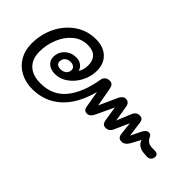

<svg xmlns="http://www.w3.org/2000/svg" viewBox="-43 -990 1360 1360"><g transform="rotate(45 637.0 -310.0)"><path d="M51 -250Q51 -342 89.5 -421Q128 -500 197 -547.5Q266 -595 353 -595Q428 -595 472 -553.5Q516 -512 516 -441Q516 -384 489 -331.5Q462 -279 417 -246.5Q372 -214 321 -214Q279 -214 253 -235.5Q227 -257 227 -292Q227 -340 261 -372.5Q295 -405 346 -405Q375 -405 396 -390Q417 -375 424 -351H426Q445 -381 445 -427Q445 -473 418.5 -499Q392 -525 341 -525Q278 -525 230.5 -485Q183 -445 157 -381.5Q131 -318 131 -250Q131 -176 173.5 -135.5Q216 -95 295 -95Q415 -95 484 -179Q553 -263 578 -414Q582 -434 595 -445Q608 -456 629 -456Q647 -456 656.5 -445.5Q666 -435 670 -414L695 -274L756 -409Q773 -446 800 -446Q835 -446 841 -408L861 -289L905 -395Q919 -432 954 -432Q985 -432 990 -401L1006 -282L1044 -360Q1052 -375 1062 -384Q1072 -393 1082 -393Q1096 -393 1101.5 -388.5Q1107 -384 1114 -370Q1125 -349 1141 -340Q1157 -331 1184 -331H1207Q1222 -331 1230.5 -323.5Q1239 -316 1239 -303Q1239 -284 1226.5 -272Q1214 -260 1195 -261L1168 -263Q1103 -266 1085 -318L1048 -249Q1026 -209 994 -209Q974 -209 965 -219Q956 -229 954 -247L943 -343L896 -237Q880 -198 845 -198Q827 -198 818 -208Q809 -218 806 -238L789 -347L729 -219Q719 -197 707.5 -186.5Q696 -176 680 -176Q649 -176 644 -209L622 -335Q582 -183 494.5 -104Q407 -25 283 -25Q215 -25 162 -53.5Q109 -82 80 -133Q51 -184 51 -250ZM385 -318Q385 -334 372.5 -344Q360 -354 340 -354Q314 -354 297.5 -339.5Q281 -325 281 -301Q281 -284 292.5 -275Q304 -266 325 -266Q352 -266 368.5 -280.5Q385 -295 385 -318Z"/></g></svg>

Font: Kodchasan Medium
Style: Italic
Weight: 500
Italic angle: -10°
Version: Version 1.000; ttfautohint (v1.6)